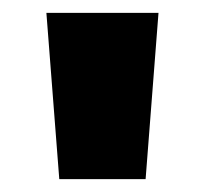

<svg xmlns="http://www.w3.org/2000/svg" viewBox="-20 -734 317 298"><path d="M226 -714 206 -456H72L52 -714Z"/></svg>

Font: Noto Sans Lao SemiCondensed Black
Style: Regular
Weight: 900
Width: 4
Designer: Monotype Design Team
Foundry: Monotype Imaging Inc.
Version: Version 2.003; ttfautohint (v1.8.4.7-5d5b)